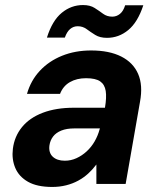

<svg xmlns="http://www.w3.org/2000/svg" viewBox="-20 -729 631 761"><path d="M187 12Q127 12 91 -8.5Q55 -29 40.5 -63.5Q26 -98 31 -139Q37 -188 67 -225Q97 -262 149.5 -282Q202 -302 273 -302H396Q403 -343 399 -368.5Q395 -394 377 -406.5Q359 -419 321 -419Q284 -419 257 -403.5Q230 -388 218 -357H87Q102 -410 138 -448.5Q174 -487 226 -508Q278 -529 341 -529Q413 -529 460.5 -505Q508 -481 527.5 -436Q547 -391 535 -326L478 0H362V-77Q347 -57 329.5 -41Q312 -25 290 -13Q268 -1 242 5.5Q216 12 187 12ZM237 -92Q261 -92 283 -102Q305 -112 323.5 -129Q342 -146 355 -168.5Q368 -191 375 -217L376 -220H274Q244 -220 223 -211.5Q202 -203 190.5 -188Q179 -173 176 -153Q172 -124 189 -108Q206 -92 237 -92ZM166 -580Q187 -647 224.5 -678Q262 -709 309 -709Q337 -709 355 -697.5Q373 -686 388.5 -674.5Q404 -663 425 -663Q442 -663 455.5 -674Q469 -685 476 -708H548Q526 -641 488.5 -610Q451 -579 404 -579Q376 -579 357.5 -590.5Q339 -602 323.5 -613.5Q308 -625 288 -625Q271 -625 258 -614Q245 -603 237 -580Z"/></svg>

Font: DM Sans 11pt
Style: Bold Italic
Weight: 700
Italic angle: -10°
Version: Version 4.004;gftools[0.9.30]